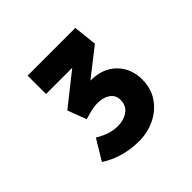

<svg xmlns="http://www.w3.org/2000/svg" viewBox="-107 -875 561 561"><g transform="rotate(-45 173.5 -595.0)"><path d="M169 -412Q147 -412 125.5 -416Q104 -420 85 -427.5Q66 -435 49 -446L87 -509Q107 -497 124 -492Q141 -487 157 -487Q181 -487 198.5 -499.5Q216 -512 216 -536Q216 -555 201 -566Q186 -577 162 -577Q148 -577 133.5 -573.5Q119 -570 106 -566L84 -624L200 -716L215 -702H74V-778H271L279 -705L173 -622L162 -629Q168 -632 177.5 -635Q187 -638 194 -638Q244 -638 273.5 -608.5Q303 -579 303 -533Q303 -496 284 -468.5Q265 -441 234.5 -426.5Q204 -412 169 -412Z"/></g></svg>

Font: Lexend Giga Medium
Style: Regular
Weight: 500
Designer: Bonnie Shaver-Troup, Thomas Jockin
Foundry: Lexend
Version: Version 1.007